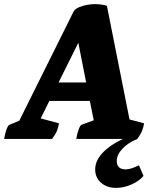

<svg xmlns="http://www.w3.org/2000/svg" viewBox="-53 -676 746 934"><path d="M-33 0Q-28 -29 -21 -47.5Q-14 -66 -7 -69L41 -89L304 -618Q311 -632 330.5 -640.5Q350 -649 371.5 -652.5Q393 -656 406 -656Q423 -656 438 -654Q453 -652 467 -648L577 -95L648 -76Q645 -57 638 -39.5Q631 -22 615 0H318Q323 -29 330 -47.5Q337 -66 344 -69L403 -91L384 -185H187L145 -100L234 -76Q231 -57 224 -39.5Q217 -22 200 0ZM232 -275H366L328 -468ZM512 238Q467 238 438.5 213Q410 188 410 148Q410 101 455 58.5Q500 16 586 -18L615 0Q570 18 542.5 47.5Q515 77 515 107Q515 148 559 148Q583 148 623 128L645 180Q624 205 586.5 221.5Q549 238 512 238Z"/></svg>

Font: Petrona Black
Style: Italic
Weight: 900
Italic angle: -9°
Designer: Ringo R. Seeber
Foundry: Ringo R. Seeber
Version: Version 2.001; ttfautohint (v1.8.3)